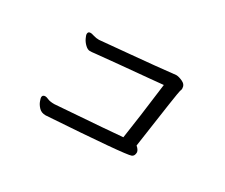

<svg xmlns="http://www.w3.org/2000/svg" viewBox="-92 -841 1185 1012"><g transform="rotate(30 500.0 -335.0)"><path d="M246.1 -70.8Q220.2 -70.8 205.1 -86.9Q189.9 -103 184.1 -119.6Q178.2 -136.2 178.2 -141.1Q178.2 -157.2 195.8 -157.2Q203.1 -157.2 216.6 -151.1Q230 -145 256.8 -145Q613.8 -170.9 659.2 -175.8Q678.2 -298.8 706.1 -521Q676.8 -518.1 621.3 -512.9Q565.9 -507.8 445.6 -496.8Q325.2 -485.8 308.1 -483.4Q291 -481 278.8 -481Q265.1 -481 250 -495.4Q234.9 -509.8 227.1 -526.9Q219.2 -543.9 219.2 -549.8Q219.2 -565.9 233.9 -565.9Q243.2 -565.9 258.1 -561Q272.9 -556.2 291 -556.2L300.8 -557.1Q340.8 -561 479.5 -573.5Q618.2 -585.9 736.8 -599.1Q752.9 -599.1 776.4 -588.1Q799.8 -577.1 799.8 -553.2Q799.8 -543.9 795.9 -537.4Q792 -530.8 741.2 -172.9Q758.8 -158.2 761.2 -143.1Q761.2 -120.1 746.1 -113.8Q714.8 -101.1 246.1 -70.8Z"/></g></svg>

Font: LXGW WenKai Mono GB Screen
Style: Regular
Weight: 400
Monospace: yes
Designer: LXGW / Fontworks Inc.
Foundry: LXGW / Fontworks Inc.
Version: Version 1.510;January 18,2025